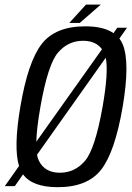

<svg xmlns="http://www.w3.org/2000/svg" viewBox="-54 -792 560 817"><path d="M-33.5 0 27 -85.5Q3 -163.5 32.5 -337.5Q65 -529 123.2 -604.5Q181.5 -680 309 -680Q386.5 -680 429 -651L445 -674H486.5L454 -628Q462.5 -617 468 -604Q500 -527.5 468 -337.5Q435 -145.5 376.8 -70.5Q318.5 4.5 191.5 4.5Q84 4.5 44 -50L9 0ZM200.5 -57Q264 -57 307.2 -107Q350.5 -157 382.5 -337.5Q408.5 -486 396 -546.5L103.5 -133.5Q106.5 -117.5 112 -107Q137.5 -57 200.5 -57ZM100.5 -189 380 -582.5Q353.5 -618.5 299.5 -618.5Q236.5 -618.5 193.2 -568.8Q150 -519 118 -337.5Q102 -246.5 100.5 -189ZM241 -694.5 312 -772.5H375L285.5 -694.5Z"/></svg>

Font: Anybody
Style: Italic
Weight: 400
Italic angle: -10°
Designer: Tyler Finck
Foundry: Etcetera Type Company
Version: Version 1.010; ttfautohint (v1.8.3) -l 8 -r 50 -G 200 -x 14 